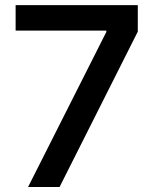

<svg xmlns="http://www.w3.org/2000/svg" viewBox="-20 -748 614 768"><path d="M92.3 0 405.3 -620.1V-625.5H42.5V-727.5H531.2V-621.6L218.3 0Z"/></svg>

Font: Inter Cardless
Style: Medium
Weight: 500
Designer: Rasmus Andersson
Foundry: rsms
Version: Version 4.001;git-9221beed3